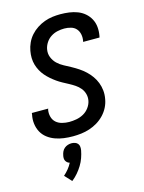

<svg xmlns="http://www.w3.org/2000/svg" viewBox="-137 -762 824 1099"><g transform="rotate(-15 275.0 -212.0)"><path d="M222 12Q194 12 167.5 8.5Q141 5 116.5 -4Q92 -13 72 -28.5Q52 -44 40 -66Q28 -88 24.5 -115Q21 -142 27 -169L28 -178H125Q125 -177 124.5 -175.5Q124 -174 123 -173Q119 -151 124.5 -130.5Q130 -110 144.5 -97Q159 -84 180 -78.5Q201 -73 222 -73Q243 -73 265 -77Q287 -81 307 -92Q327 -103 341 -122Q355 -141 359 -162Q363 -183 357.5 -202.5Q352 -222 339.5 -237Q327 -252 310.5 -263Q294 -274 277 -283Q260 -292 242.5 -301.5Q225 -311 209.5 -322Q194 -333 179 -346Q164 -359 151.5 -373.5Q139 -388 129.5 -405.5Q120 -423 114.5 -442Q109 -461 108.5 -482Q108 -503 112 -524Q116 -547 126.5 -570Q137 -593 154 -612Q171 -631 192.5 -645Q214 -659 237.5 -667.5Q261 -676 284.5 -679Q308 -682 331 -682Q358 -682 383.5 -678.5Q409 -675 432.5 -666Q456 -657 474.5 -641Q493 -625 504.5 -603.5Q516 -582 518.5 -556.5Q521 -531 516 -504L514 -495H417L418 -500Q422 -520 418 -539.5Q414 -559 402 -572.5Q390 -586 371 -591.5Q352 -597 332 -597Q312 -597 291.5 -592.5Q271 -588 253 -576.5Q235 -565 223 -547Q211 -529 207 -509Q202 -483 211 -460.5Q220 -438 236.5 -422Q253 -406 274 -395Q295 -384 316 -372.5Q337 -361 356.5 -348Q376 -335 393 -319Q410 -303 423.5 -284Q437 -265 445.5 -243Q454 -221 456.5 -196.5Q459 -172 454 -146Q450 -122 438.5 -99Q427 -76 408.5 -56.5Q390 -37 367.5 -23.5Q345 -10 320.5 -2Q296 6 271 9Q246 12 222 12ZM151 258 113 217Q129 203 142 187Q155 171 164 153Q156 151 150 146Q144 141 140.5 134Q137 127 137 118.5Q137 110 139 102Q141 91 146 80.5Q151 70 160 62.5Q169 55 180 51.5Q191 48 202 48Q213 48 223 51.5Q233 55 239 62.5Q245 70 246 80.5Q247 91 245 102Q241 123 233.5 144.5Q226 166 213.5 186.5Q201 207 185.5 225Q170 243 151 258Z"/></g></svg>

Font: Lode Dark Term
Style: Bold Italic
Weight: 700
Italic angle: -11°
Monospace: yes
Designer: Belleve Invis
Foundry: Belleve Invis
Version: Version 29.2.0